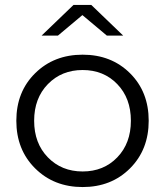

<svg xmlns="http://www.w3.org/2000/svg" viewBox="-20 -751 667 776"><path d="M505.5 -70.5Q430 5 314 5Q198 5 122 -70.5Q46 -146 46 -263Q46 -380 122 -455Q198 -530 314 -530Q430 -530 505.5 -455Q581 -380 581 -263Q581 -146 505.5 -70.5ZM173.5 -411Q118 -354 118 -263Q118 -172 173.5 -115Q229 -58 314 -58Q399 -58 454 -115Q509 -172 509 -263Q509 -354 454 -411Q399 -468 314 -468Q229 -468 173.5 -411ZM148 -607 277 -731H349L478 -607H412L313 -690L214 -607Z"/></svg>

Font: Belfius21
Style: Regular
Weight: 400
Designer: Montserrat's base design by Julieta Ulanovsky, modified by Coast SPRL for Belfius Bank NV.
Foundry: Montserrat's base design by Julieta Ulanovsky, modified by Coast SPRL for Belfius Bank NV.
Version: Version 2.000;FEAKit 1.0